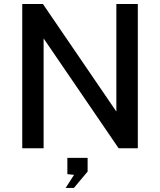

<svg xmlns="http://www.w3.org/2000/svg" viewBox="-20 -743 802 962"><path d="M91.5 0V-723H195L563 -184V-723H670.5V0H574.5L198.5 -550.5V0ZM309 198.5 351 133 317.5 129.5V48H419V116.5L350.5 198.5Z"/></svg>

Font: Public Sans Thin Medium
Style: Regular
Weight: 500
Version: Version 2.001